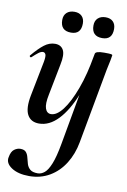

<svg xmlns="http://www.w3.org/2000/svg" viewBox="-94 -626 637 963"><g transform="rotate(10 225.0 -144.5)"><path d="M124 281Q67 281 33.5 258.5Q0 236 7 205Q12 176 27 165Q42 154 58 154Q78 154 87 164.5Q96 175 99.5 191Q103 207 108 223Q113 239 125.5 249.5Q138 260 164 260Q182 260 198.5 246.5Q215 233 229.5 197Q244 161 256 94L326 -297L342 -380Q344 -394 388 -394Q417 -394 423.5 -392.5Q430 -391 430 -388Q430 -385 425.5 -361.5Q421 -338 415 -312L345 70Q334 131 304 179Q274 227 228 254Q182 281 124 281ZM127 13Q85 13 67.5 -19.5Q50 -52 63 -119L98 -297Q103 -326 98.5 -335Q94 -344 85 -344Q75 -344 62 -334Q49 -324 33 -309Q29 -305 25 -309Q21 -313 25 -317Q57 -355 83 -375Q109 -395 138 -395Q168 -395 180.5 -372Q193 -349 182 -297L151 -138Q141 -90 149 -67Q157 -44 178 -44Q207 -44 237.5 -83.5Q268 -123 296 -198Q324 -273 342 -380L358 -373Q339 -255 304 -168Q269 -81 224 -34Q179 13 127 13ZM365 -464Q311 -464 311 -519Q311 -543 325.5 -556.5Q340 -570 365 -570Q389 -570 402.5 -556.5Q416 -543 416 -519Q416 -464 365 -464ZM206 -464Q152 -464 152 -519Q152 -543 166.5 -556.5Q181 -570 206 -570Q230 -570 243.5 -556.5Q257 -543 257 -519Q257 -464 206 -464Z"/></g></svg>

Font: Cormorant Infant Light
Style: Italic
Weight: 300
Italic angle: -10°
Designer: Christian Thalmann (Catharsis Fonts)
Foundry: Catharsis Fonts
Version: Version 4.001